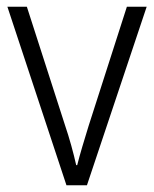

<svg xmlns="http://www.w3.org/2000/svg" viewBox="-20 -552 459 572"><path d="M178 0H239L417 -532H358L244 -177C231 -135 218 -92 210 -60H207C199 -96 187 -140 173 -181L60 -532H2Z"/></svg>

Font: Noto Sans Gujarati SemiCondensed Light
Style: Regular
Weight: 300
Width: 4
Designer: Jelle Bosma - Monotype Design Team, Universal Thirst
Foundry: Monotype Imaging Inc.
Version: Version 2.106